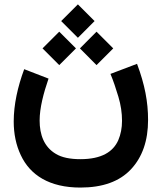

<svg xmlns="http://www.w3.org/2000/svg" viewBox="-20 -639 736 875"><path d="M258.8 -543 335 -466.8 411.1 -543 335 -619.1ZM344.2 -418.5 419.9 -342.3 496.1 -418.5 419.9 -494.6ZM173.8 -418.5 250 -342.3 326.2 -418.5 250 -494.6ZM346.2 86.4C298.8 86.4 261.7 78.6 234.9 62.5C180.7 30.8 160.6 -25.4 160.6 -89.8C160.6 -147 178.2 -213.9 201.2 -280.8L90.3 -323.7C60.5 -243.7 42.5 -161.6 42.5 -85.4C42.5 -28.8 53.2 22.5 74.7 67.9C117.2 159.2 205.6 215.8 346.2 215.8C448.2 215.8 524.9 188 577.1 132.3C628.9 76.7 654.8 2 654.8 -92.3C654.8 -174.8 640.1 -252.9 604.5 -348.1L483.4 -302.2C496.6 -270.5 508.3 -235.8 519.5 -198.2C530.8 -160.6 536.1 -124 536.1 -88.4C536.1 -55.7 530.3 -26.4 519 0C495.6 52.7 443.4 86.4 346.2 86.4Z"/></svg>

Font: Vazirmatn
Style: Bold
Weight: 700
Designer: Saber Rastikerdar
Foundry: Saber Rastikerdar
Version: Version 33.003